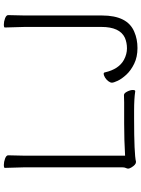

<svg xmlns="http://www.w3.org/2000/svg" viewBox="115 -850 752 1023"><g transform="rotate(-90 491.5 -339.0)"><path d="M859 -584 856 -690Q856 -695 872 -695Q888 -695 905 -688.5Q922 -682 922 -672L920 -583V-172Q920 -36 833 0Q794 17 746.5 17Q699 17 663 -0.5Q627 -18 604.5 -42.5Q582 -67 572 -88.5Q562 -110 562 -119Q562 -128 570 -138.5Q578 -149 589.5 -156Q601 -163 610 -163Q616 -163 617 -156Q634 -82 684 -55Q714 -39 745 -39Q775 -39 801 -50Q859 -77 859 -175ZM345 -54H458Q482 -54 495 -55H496Q506 -55 514.5 -38Q523 -21 523 -8Q523 5 517 5H516Q477 -1 413 -1H372Q181 -1 141 9H139Q125 9 110 -16Q104 -27 104 -32Q104 -38 107.5 -45Q111 -52 111 -65V-584L108 -690Q108 -695 124 -695Q140 -695 157.5 -688.5Q175 -682 175 -672L173 -583V-49Q256 -54 345 -54Z"/></g></svg>

Font: Moon Stars Kai T Light
Style: Regular
Weight: 300
Designer: GuiWonder
Version: Version 1.101